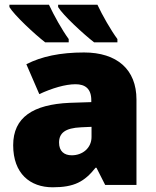

<svg xmlns="http://www.w3.org/2000/svg" viewBox="-20 -786 663 816"><path d="M394 -766H227V-756C248 -721 335 -641 380 -606H479V-620C451 -658 415 -721 394 -766ZM188 -766H20V-756C41 -721 127 -641 172 -606H272V-620C244 -658 209 -721 188 -766ZM337 -563C236 -563 156 -546 92 -513L147 -386C201 -411 257 -428 301 -428C342 -428 368 -409 368 -360V-352L276 -349C120 -342 36 -287 36 -169C36 -48 108 10 204 10C296 10 339 -14 386 -73H390L427 0H560V-363C560 -491 477 -563 337 -563ZM369 -247V-204C369 -157 331 -126 285 -126C253 -126 231 -143 231 -180C231 -220 256 -242 325 -245Z"/></svg>

Font: Noto Sans UI Black
Style: Regular
Weight: 900
Designer: Monotype Design Team
Foundry: Monotype Imaging Inc.
Version: Version 1.901